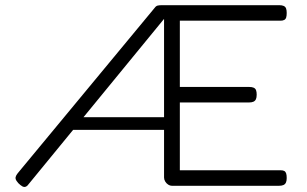

<svg xmlns="http://www.w3.org/2000/svg" viewBox="-20 -707 1188 742"><path d="M644 11Q637 11 630 6.5Q623 2 618.5 -5.5Q614 -13 614 -21V-634L92 3Q86 12 79.5 14.5Q73 17 66 13Q59 9 51 1Q42 -9 40.5 -15.5Q39 -22 42.5 -28.5Q46 -35 53 -43L578 -677Q583 -684 589.5 -685.5Q596 -687 607 -687H1059Q1070 -687 1076.5 -684Q1083 -681 1085.5 -674.5Q1088 -668 1088 -657Q1088 -646 1086 -639.5Q1084 -633 1078.5 -630Q1073 -627 1064 -627H675V-371H943Q954 -371 960.5 -368Q967 -365 969.5 -358.5Q972 -352 972 -341Q972 -330 969 -323.5Q966 -317 959.5 -314Q953 -311 942 -311H675V-49H1065Q1074 -49 1079 -46Q1084 -43 1086 -36.5Q1088 -30 1088 -19Q1088 -8 1085 -1.5Q1082 5 1075.5 8Q1069 11 1058 11ZM222 -205 250 -254H636V-205Z"/></svg>

Font: Fredoka Light
Style: Regular
Weight: 300
Designer: Ben Nathan
Foundry: Milena B. Brandão, Ben Nathan
Version: Version 2.001